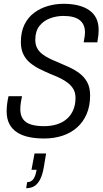

<svg xmlns="http://www.w3.org/2000/svg" viewBox="-20 -718 544 1012"><path d="M213 12Q169 12 133 4.5Q97 -3 70.5 -20Q44 -37 29.5 -64.5Q15 -92 15 -132Q15 -148 17.5 -169.5Q20 -191 25 -211H96Q93 -197 90 -178.5Q87 -160 87 -142Q87 -110 101.5 -90Q116 -70 144 -61.5Q172 -53 212 -53Q249 -53 279.5 -62.5Q310 -72 332 -91Q354 -110 366 -138Q378 -166 378 -202Q378 -229 367 -248Q356 -267 337 -281.5Q318 -296 295 -307Q272 -318 246 -328Q218 -340 190.5 -353.5Q163 -367 140 -385.5Q117 -404 103.5 -431Q90 -458 90 -496Q90 -550 109 -588.5Q128 -627 160.5 -651Q193 -675 233 -686.5Q273 -698 315 -698Q358 -698 392 -689.5Q426 -681 450.5 -664Q475 -647 487.5 -621Q500 -595 500 -559Q500 -547 498.5 -532Q497 -517 493 -495H421Q425 -516 426.5 -527.5Q428 -539 428 -547Q428 -590 400 -612Q372 -634 314 -634Q278 -634 244 -621.5Q210 -609 188 -581.5Q166 -554 166 -508Q166 -483 175.5 -465Q185 -447 201.5 -434Q218 -421 239 -410.5Q260 -400 283 -391Q313 -378 343 -364.5Q373 -351 398.5 -332Q424 -313 439.5 -285Q455 -257 455 -215Q455 -159 436.5 -116.5Q418 -74 385.5 -45.5Q353 -17 309 -2.5Q265 12 213 12ZM118 274 123 242Q144 242 155.5 226.5Q167 211 173 177H146L162 91H223L211 163Q204 203 191.5 227.5Q179 252 161 263Q143 274 118 274Z"/></svg>

Font: Archivo Condensed Light
Style: Italic
Weight: 300
Width: 3
Italic angle: -10°
Designer: Hector Gatti
Foundry: Omnibus-Type
Version: Version 2.001